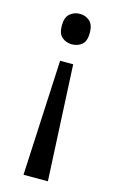

<svg xmlns="http://www.w3.org/2000/svg" viewBox="-114 -593 497 822"><g transform="rotate(15 134.5 -182.0)"><path d="M196 -478Q196 -441 178 -426Q160 -411 134 -411Q109 -411 90.5 -426Q72 -441 72 -478Q72 -514 90.5 -530Q109 -546 134 -546Q160 -546 178 -530Q196 -514 196 -478ZM104 -330H162L187 182H79Z"/></g></svg>

Font: Noto Sans Khudawadi
Style: Regular
Weight: 400
Designer: Monotype Design Team
Foundry: Monotype Imaging Inc.
Version: Version 2.003; ttfautohint (v1.8.4.7-5d5b)